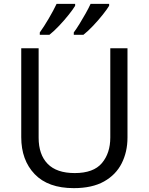

<svg xmlns="http://www.w3.org/2000/svg" viewBox="-20 -964 771 994"><path d="M640 -252Q640 -178 610 -118.5Q580 -59 518.5 -24.5Q457 10 362 10Q229 10 159.5 -62.5Q90 -135 90 -254V-714H180V-251Q180 -164 226.5 -116Q273 -68 367 -68Q464 -68 507.5 -119.5Q551 -171 551 -252V-714H640ZM545 -934Q535 -917 512 -888Q489 -859 462 -830.5Q435 -802 412 -784H362V-796Q376 -815 392 -841Q408 -867 423.5 -894.5Q439 -922 449 -944H545ZM369 -934Q359 -917 336 -888Q313 -859 286 -830.5Q259 -802 236 -784H186V-796Q207 -825 232 -867.5Q257 -910 273 -944H369Z"/></svg>

Font: Noto Sans Tifinagh Hawad
Style: Regular
Weight: 400
Designer: JamraPatel
Foundry: JamraPatel LLC
Version: Version 2.006; ttfautohint (v1.8.4.7-5d5b)